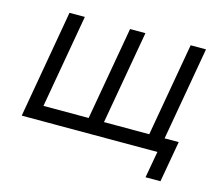

<svg xmlns="http://www.w3.org/2000/svg" viewBox="-94 -643 1035 894"><g transform="rotate(15 423.5 -196.0)"><path d="M699 0H45L136 -520H210L131 -70H641L720 -520H794L715 -70H783L748 128H676ZM428 -520H502L420 -54H346Z"/></g></svg>

Font: Fixel Italic Variable 20240409 Display Thin
Style: Italic
Weight: 100
Italic angle: -10°
Designer: AlfaBravo + MacPaw
Foundry: Kyrylo Tkachov, Marchela Mozhyna, Serhii Makarenko, Maria Weinstein, Zakhar Kryvoshyya
Version: Version 1.211;Glyphs 3.2 (3225)